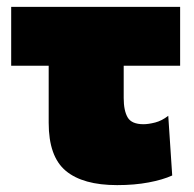

<svg xmlns="http://www.w3.org/2000/svg" viewBox="-20 -522 564 558"><path d="M320.5 16Q221 16 171.2 -25.5Q121.5 -67 121.5 -165V-331H12.5V-502H503.5V-331H339.5V-237Q339.5 -200.5 351 -180.8Q362.5 -161 397 -161Q411.5 -161 431 -166Q450.5 -171 469 -185.5L480.5 -12Q453 0.5 412 8.2Q371 16 320.5 16Z"/></svg>

Font: Commissioner Black
Style: Regular
Weight: 900
Designer: Kostas Bartsokas
Foundry: Kostas Bartsokas
Version: Version 1.000; ttfautohint (v1.8.3)